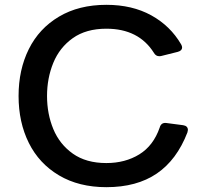

<svg xmlns="http://www.w3.org/2000/svg" viewBox="-20 -764 839 796"><path d="M57 -366Q57 -475 99.5 -560.5Q142 -646 224.5 -695Q307 -744 421 -744Q528 -744 607 -700.5Q686 -657 731 -580Q735 -573 735 -567Q735 -554 717 -549L649 -532Q646 -531 640 -531Q626 -531 618 -545Q555 -645 421 -645Q337 -645 282 -606Q227 -567 201 -503.5Q175 -440 175 -366Q175 -292 201 -229Q227 -166 282 -127Q337 -88 421 -88Q499 -88 557.5 -124Q616 -160 642 -235Q648 -257 670 -254L739 -245Q759 -242 759 -225Q759 -223 757 -215Q713 -101 630 -44.5Q547 12 421 12Q307 12 224.5 -37Q142 -86 99.5 -171.5Q57 -257 57 -366Z"/></svg>

Font: Shippori Gochic B2 Bold
Style: Regular
Weight: 700
Designer: FONTDASU
Foundry: FONTDASU / Google Inc. / but / Adobe
Version: Version 1.130